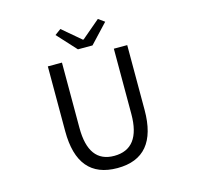

<svg xmlns="http://www.w3.org/2000/svg" viewBox="-131 -1082 1263 1232"><g transform="rotate(-15 500.0 -465.5)"><path d="M236.3 -302.7V-733.4H330.1V-299.8Q330.1 -68.4 500 -68.4Q674.8 -68.4 674.8 -299.8V-733.4H763.7V-302.7Q763.7 12.7 500 12.7Q236.3 12.7 236.3 -302.7ZM451.2 -789.1 335.9 -915 376 -944.3 498 -840.8H502.9L625 -944.3L666 -915L547.9 -789.1Z"/></g></svg>

Font: GenEi Gothic M Regular
Style: Regular
Weight: 400
Designer: o_tamon (Modified); [Source Han Sans]
Ryoko NISHIZUKA  (kana & ideographs); Paul D. Hunt (Latin, Greek & Cyrillic); Wenl
Version: Version 1.1a;Original Version 1.004